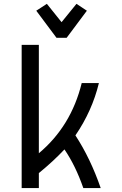

<svg xmlns="http://www.w3.org/2000/svg" viewBox="-20 -962 626 982"><path d="M424.3 -907.2 320.8 -768.6H269L165.5 -907.2L219.7 -942.4L294.9 -848.6L371.1 -942.4ZM90.8 0V-732.4H178.7V-178.2Q343.8 -316.4 397.9 -537.1H485.8Q451.2 -394.5 365.7 -269.5Q442.4 -152.3 495.1 0H406.2Q366.2 -115.2 309.6 -197.8Q253.4 -137.7 178.7 -76.7V0Z"/></svg>

Font: Consola Mono
Style: Book
Weight: 400
Monospace: yes
Designer: Wojciech Kalinowski "wmk69" (wmk69@o2.pl)
Foundry: Wojciech Kalinowski "wmk69" (wmk69@o2.pl)
Version: Version 2.1.0